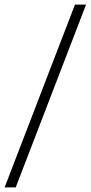

<svg xmlns="http://www.w3.org/2000/svg" viewBox="-41 -750 392 830"><path d="M-21 60 283 -730H331L27 60Z"/></svg>

Font: Brygada 1918 Medium
Style: Italic
Weight: 500
Italic angle: -8°
Designer: Mateusz Machalski | Borys Kosmynka | Przemek Hoffer
Foundry: NIEPODLEGLA 2018
Version: Version 3.006